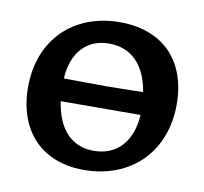

<svg xmlns="http://www.w3.org/2000/svg" viewBox="-64 -577 696 654"><g transform="rotate(10 284.5 -249.5)"><path d="M301 -508C139 -508 30 -399 30 -237C30 -85 120 9 265 9C428 9 539 -101 539 -265C539 -417 449 -508 301 -508ZM277 -430C353 -430 404 -380 419 -287L294 -285L145 -286C150 -377 200 -430 277 -430ZM287 -61C212 -61 162 -112 148 -208C224 -208 329 -209 424 -209C418 -115 367 -61 287 -61Z"/></g></svg>

Font: Alegreya SC
Style: Bold
Weight: 700
Designer: Juan Pablo del Peral
Foundry: Huerta Tipografica
Version: Version 2.007;PS 002.007;hotconv 1.0.88;makeotf.lib2.5.64775